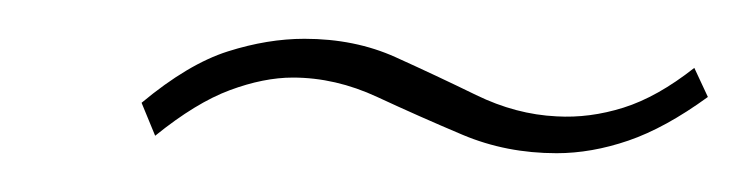

<svg xmlns="http://www.w3.org/2000/svg" viewBox="-20 -358 385 99"><path d="M345 -308 338 -323Q319 -308 301.5 -302.5Q284 -297 267 -298Q246 -299 225.5 -309Q205 -319 184 -328.5Q163 -338 137 -338Q118 -338 97.5 -331.5Q77 -325 53 -305L60 -288Q81 -305 98.5 -311.5Q116 -318 131 -318Q153 -318 174.5 -308Q196 -298 218.5 -288.5Q241 -279 267 -279Q285 -279 304 -285.5Q323 -292 345 -308Z"/></svg>

Font: Advent Pro Thin
Style: Italic
Weight: 250
Italic angle: -12°
Version: Version 3.000